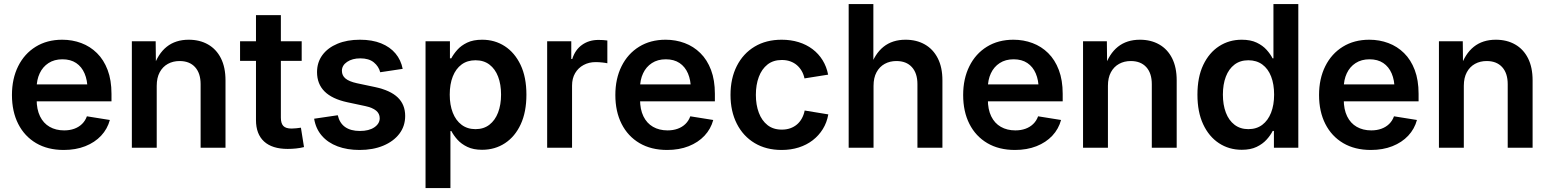

<svg xmlns="http://www.w3.org/2000/svg" viewBox="-20 -748 7843 972"><path d="M302.7 11.2Q221.7 11.2 162.8 -23.4Q104 -58.1 72.3 -120.6Q40.5 -183.1 40.5 -267.1Q40.5 -349.6 72 -412.8Q103.5 -476.1 160.9 -511.5Q218.3 -546.9 294.9 -546.9Q346.2 -546.9 391.4 -530Q436.5 -513.2 470.9 -479.2Q505.4 -445.3 524.9 -393.8Q544.4 -342.3 544.4 -272.9V-234.9H98.1V-320.8H481.4L422.9 -295.9Q422.9 -341.8 408.2 -376Q393.6 -410.2 365.5 -429Q337.4 -447.8 295.9 -447.8Q254.9 -447.8 225.6 -428.7Q196.3 -409.7 180.9 -376.7Q165.5 -343.8 165.5 -302.7V-244.6Q165.5 -194.3 182.6 -159.2Q199.7 -124 231.2 -106Q262.7 -87.9 304.7 -87.9Q333 -87.9 356 -96.2Q378.9 -104.5 395.3 -120.4Q411.6 -136.2 419.9 -159.2L536.1 -140.6Q523.9 -95.2 491.9 -61Q460 -26.9 411.6 -7.8Q363.3 11.2 302.7 11.2Z M773.4 -313.5V0H647.5V-539.1H768.1L769.5 -405.3H756.3Q779.3 -475.6 824 -511.2Q868.7 -546.9 935.5 -546.9Q991.2 -546.9 1033.2 -522.9Q1075.2 -499 1098.4 -453.1Q1121.6 -407.2 1121.6 -341.3V0H995.6V-321.8Q995.6 -377.4 967.5 -408.2Q939.5 -439 889.2 -439Q856 -439 829.8 -424.6Q803.7 -410.2 788.6 -382.3Q773.4 -354.5 773.4 -313.5Z M1507.3 -539.1V-439.9H1195.3V-539.1ZM1275.9 -671.4H1401.9V-152.3Q1401.9 -123.5 1414.3 -110.4Q1426.8 -97.2 1456.1 -97.2Q1465.3 -97.2 1480 -98.6Q1494.6 -100.1 1503.4 -101.6L1519 -3.4Q1500 1.5 1478.5 3.7Q1457 5.9 1436.5 5.9Q1357.9 5.9 1316.9 -31.7Q1275.9 -69.3 1275.9 -140.1Z M1800.3 11.2Q1737.8 11.2 1689 -7.1Q1640.1 -25.4 1609.4 -60.8Q1578.6 -96.2 1570.3 -147L1689.9 -164.6Q1699.2 -124.5 1727.5 -104.7Q1755.9 -85 1801.8 -85Q1848.1 -85 1875.2 -103.5Q1902.3 -122.1 1902.3 -149.4Q1902.3 -172.9 1884 -188Q1865.7 -203.1 1829.6 -210.9L1737.8 -230.5Q1661.1 -247.1 1623 -285.2Q1585 -323.2 1585 -382.8Q1585 -432.6 1612.3 -469.5Q1639.6 -506.3 1688.5 -526.6Q1737.3 -546.9 1802.2 -546.9Q1864.3 -546.9 1909.4 -528.6Q1954.6 -510.3 1982.2 -477.3Q2009.8 -444.3 2018.6 -399.4L1904.8 -382.3Q1897.5 -411.6 1872.6 -432.1Q1847.7 -452.6 1804.2 -452.6Q1763.7 -452.6 1737.3 -434.8Q1710.9 -417 1710.9 -389.6Q1710.9 -365.7 1729 -350.6Q1747.1 -335.4 1786.6 -326.7L1879.4 -307.1Q1956.5 -290.5 1993.9 -254.4Q2031.2 -218.3 2031.2 -161.1Q2031.2 -109.4 2001.7 -70.8Q1972.2 -32.2 1920.2 -10.5Q1868.2 11.2 1800.3 11.2Z M2134.3 204.1V-539.1H2257.8V-452.6H2264.6Q2275.9 -474.1 2295.2 -495.8Q2314.5 -517.6 2345 -532.2Q2375.5 -546.9 2420.9 -546.9Q2484.9 -546.9 2535.4 -514.2Q2585.9 -481.4 2615.5 -419.4Q2645 -357.4 2645 -268.6Q2645 -181.2 2616.2 -118.9Q2587.4 -56.6 2536.6 -23.2Q2485.8 10.3 2420.4 10.3Q2376.5 10.3 2345.9 -4.4Q2315.4 -19 2295.9 -40.8Q2276.4 -62.5 2265.1 -84.5H2260.3V204.1ZM2387.2 -94.2Q2428.7 -94.2 2457.5 -116.5Q2486.3 -138.7 2501.5 -178.2Q2516.6 -217.8 2516.6 -269Q2516.6 -320.8 2501.7 -359.9Q2486.8 -398.9 2458 -420.9Q2429.2 -442.9 2387.2 -442.9Q2345.7 -442.9 2316.7 -421.4Q2287.6 -399.9 2272.2 -360.8Q2256.8 -321.8 2256.8 -269Q2256.8 -216.8 2272.2 -177.5Q2287.6 -138.2 2316.9 -116.2Q2346.2 -94.2 2387.2 -94.2Z M2750 0V-539.1H2872.1V-449.2H2877Q2891.6 -496.1 2926.8 -521Q2961.9 -545.9 3009.8 -545.9Q3021 -545.9 3033.4 -545.2Q3045.9 -544.4 3054.7 -543V-427.7Q3046.9 -429.7 3029.5 -431.6Q3012.2 -433.6 2995.1 -433.6Q2961.4 -433.6 2934.3 -418.9Q2907.2 -404.3 2891.6 -377.7Q2876 -351.1 2876 -314.5V0Z M3357.4 11.2Q3276.4 11.2 3217.5 -23.4Q3158.7 -58.1 3127 -120.6Q3095.2 -183.1 3095.2 -267.1Q3095.2 -349.6 3126.7 -412.8Q3158.2 -476.1 3215.6 -511.5Q3272.9 -546.9 3349.6 -546.9Q3400.9 -546.9 3446 -530Q3491.2 -513.2 3525.6 -479.2Q3560.1 -445.3 3579.6 -393.8Q3599.1 -342.3 3599.1 -272.9V-234.9H3152.8V-320.8H3536.1L3477.5 -295.9Q3477.5 -341.8 3462.9 -376Q3448.2 -410.2 3420.2 -429Q3392.1 -447.8 3350.6 -447.8Q3309.6 -447.8 3280.3 -428.7Q3251 -409.7 3235.6 -376.7Q3220.2 -343.8 3220.2 -302.7V-244.6Q3220.2 -194.3 3237.3 -159.2Q3254.4 -124 3285.9 -106Q3317.4 -87.9 3359.4 -87.9Q3387.7 -87.9 3410.6 -96.2Q3433.6 -104.5 3450 -120.4Q3466.3 -136.2 3474.6 -159.2L3590.8 -140.6Q3578.6 -95.2 3546.6 -61Q3514.6 -26.9 3466.3 -7.8Q3418 11.2 3357.4 11.2Z M3937 11.2Q3858.4 11.2 3800.3 -23.7Q3742.2 -58.6 3710.2 -121.6Q3678.2 -184.6 3678.2 -267.6Q3678.2 -351.1 3710.2 -414.1Q3742.2 -477.1 3800.3 -512Q3858.4 -546.9 3937 -546.9Q3983.4 -546.9 4022.9 -534.7Q4062.5 -522.5 4093.3 -499.3Q4124 -476.1 4144.3 -443.4Q4164.6 -410.6 4172.4 -370.1L4052.7 -351.1Q4048.3 -372.1 4038.3 -389.2Q4028.3 -406.2 4013.9 -418.5Q3999.5 -430.7 3980.5 -437.5Q3961.4 -444.3 3938 -444.3Q3894.5 -444.3 3865.5 -421.4Q3836.4 -398.4 3821.5 -358.6Q3806.6 -318.8 3806.6 -267.6Q3806.6 -217.3 3821.5 -177.5Q3836.4 -137.7 3865.5 -114.7Q3894.5 -91.8 3938 -91.8Q3961.4 -91.8 3980.7 -98.6Q4000 -105.5 4014.6 -117.9Q4029.3 -130.4 4039.3 -148.4Q4049.3 -166.5 4053.7 -188.5L4173.3 -168.9Q4166 -127.4 4145.5 -94.5Q4125 -61.5 4094.2 -37.8Q4063.5 -14.2 4023.7 -1.5Q3983.9 11.2 3937 11.2Z M4402.3 -313.5V0H4276.4V-727.5H4401.4V-405.3H4385.3Q4408.2 -475.6 4452.9 -511.2Q4497.6 -546.9 4564.5 -546.9Q4620.1 -546.9 4662.1 -522.9Q4704.1 -499 4727.5 -453.1Q4751 -407.2 4751 -341.3V0H4624.5V-321.8Q4624.5 -377.4 4596.4 -408.2Q4568.4 -439 4518.1 -439Q4484.9 -439 4458.7 -424.6Q4432.6 -410.2 4417.5 -382.3Q4402.3 -354.5 4402.3 -313.5Z M5118.2 11.2Q5037.1 11.2 4978.3 -23.4Q4919.4 -58.1 4887.7 -120.6Q4856 -183.1 4856 -267.1Q4856 -349.6 4887.5 -412.8Q4918.9 -476.1 4976.3 -511.5Q5033.7 -546.9 5110.4 -546.9Q5161.6 -546.9 5206.8 -530Q5252 -513.2 5286.4 -479.2Q5320.8 -445.3 5340.3 -393.8Q5359.9 -342.3 5359.9 -272.9V-234.9H4913.6V-320.8H5296.9L5238.3 -295.9Q5238.3 -341.8 5223.6 -376Q5209 -410.2 5180.9 -429Q5152.8 -447.8 5111.3 -447.8Q5070.3 -447.8 5041 -428.7Q5011.7 -409.7 4996.3 -376.7Q4981 -343.8 4981 -302.7V-244.6Q4981 -194.3 4998 -159.2Q5015.1 -124 5046.6 -106Q5078.1 -87.9 5120.1 -87.9Q5148.4 -87.9 5171.4 -96.2Q5194.3 -104.5 5210.7 -120.4Q5227.1 -136.2 5235.4 -159.2L5351.6 -140.6Q5339.4 -95.2 5307.4 -61Q5275.4 -26.9 5227.1 -7.8Q5178.7 11.2 5118.2 11.2Z M5588.9 -313.5V0H5462.9V-539.1H5583.5L5585 -405.3H5571.8Q5594.7 -475.6 5639.4 -511.2Q5684.1 -546.9 5751 -546.9Q5806.6 -546.9 5848.6 -522.9Q5890.6 -499 5913.8 -453.1Q5937 -407.2 5937 -341.3V0H5811V-321.8Q5811 -377.4 5783 -408.2Q5754.9 -439 5704.6 -439Q5671.4 -439 5645.3 -424.6Q5619.1 -410.2 5604 -382.3Q5588.9 -354.5 5588.9 -313.5Z M6266.6 10.3Q6201.7 10.3 6150.9 -23.2Q6100.1 -56.6 6071 -118.9Q6042 -181.2 6042 -268.6Q6042 -357.4 6071.5 -419.4Q6101.1 -481.4 6151.9 -514.2Q6202.6 -546.9 6266.1 -546.9Q6311.5 -546.9 6342 -532.2Q6372.6 -517.6 6392.1 -495.8Q6411.6 -474.1 6422.4 -452.6H6426.8V-727.5H6552.7V0H6429.2V-85H6422.9Q6411.6 -62.5 6391.8 -40.8Q6372.1 -19 6341.6 -4.4Q6311 10.3 6266.6 10.3ZM6299.8 -94.2Q6341.3 -94.2 6370.4 -116.2Q6399.4 -138.2 6414.8 -177.5Q6430.2 -216.8 6430.2 -269Q6430.2 -321.8 6415 -360.8Q6399.9 -399.9 6370.6 -421.4Q6341.3 -442.9 6299.8 -442.9Q6258.3 -442.9 6229.5 -420.9Q6200.7 -398.9 6185.8 -359.9Q6170.9 -320.8 6170.9 -269Q6170.9 -217.8 6185.8 -178.2Q6200.7 -138.7 6229.7 -116.5Q6258.8 -94.2 6299.8 -94.2Z M6919.9 11.2Q6838.9 11.2 6780 -23.4Q6721.2 -58.1 6689.5 -120.6Q6657.7 -183.1 6657.7 -267.1Q6657.7 -349.6 6689.2 -412.8Q6720.7 -476.1 6778.1 -511.5Q6835.4 -546.9 6912.1 -546.9Q6963.4 -546.9 7008.5 -530Q7053.7 -513.2 7088.1 -479.2Q7122.6 -445.3 7142.1 -393.8Q7161.6 -342.3 7161.6 -272.9V-234.9H6715.3V-320.8H7098.6L7040 -295.9Q7040 -341.8 7025.4 -376Q7010.7 -410.2 6982.7 -429Q6954.6 -447.8 6913.1 -447.8Q6872.1 -447.8 6842.8 -428.7Q6813.5 -409.7 6798.1 -376.7Q6782.7 -343.8 6782.7 -302.7V-244.6Q6782.7 -194.3 6799.8 -159.2Q6816.9 -124 6848.4 -106Q6879.9 -87.9 6921.9 -87.9Q6950.2 -87.9 6973.1 -96.2Q6996.1 -104.5 7012.5 -120.4Q7028.8 -136.2 7037.1 -159.2L7153.3 -140.6Q7141.1 -95.2 7109.1 -61Q7077.1 -26.9 7028.8 -7.8Q6980.5 11.2 6919.9 11.2Z M7390.6 -313.5V0H7264.6V-539.1H7385.3L7386.7 -405.3H7373.5Q7396.5 -475.6 7441.2 -511.2Q7485.8 -546.9 7552.7 -546.9Q7608.4 -546.9 7650.4 -522.9Q7692.4 -499 7715.6 -453.1Q7738.8 -407.2 7738.8 -341.3V0H7612.8V-321.8Q7612.8 -377.4 7584.7 -408.2Q7556.6 -439 7506.3 -439Q7473.1 -439 7447 -424.6Q7420.9 -410.2 7405.8 -382.3Q7390.6 -354.5 7390.6 -313.5Z"/></svg>

Font: Inter 18pt SemiBold
Style: Regular
Weight: 600
Designer: Rasmus Andersson
Foundry: rsms
Version: Version 4.001;git-66647c0bb